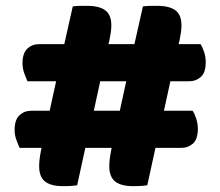

<svg xmlns="http://www.w3.org/2000/svg" viewBox="-20 -635 754 657"><path d="M484 -1Q470 1 458.5 1.5Q447 2 436 2Q394 2 374 -14Q354 -30 354 -66Q354 -89 360 -118L362 -129H272L244 -1Q230 1 218.5 1.5Q207 2 196 2Q154 2 134 -14Q114 -30 114 -66Q114 -89 120 -118L122 -129H47Q42 -140 36 -156.5Q30 -173 30 -190Q30 -225 46.5 -240.5Q63 -256 87 -256H150L172 -357H74Q69 -368 63 -384.5Q57 -401 57 -418Q57 -453 73.5 -468.5Q90 -484 114 -484H200L229 -613Q243 -615 255 -615Q267 -615 278 -615Q320 -615 340.5 -599.5Q361 -584 361 -548Q361 -537 359 -523Q357 -509 354 -495L351 -484H440L469 -613Q483 -615 495 -615Q507 -615 518 -615Q560 -615 580.5 -599.5Q601 -584 601 -548Q601 -537 599 -523Q597 -509 594 -495L591 -484H666Q673 -474 678.5 -457Q684 -440 684 -422Q684 -387 667.5 -372Q651 -357 628 -357H563L541 -256H639Q646 -246 651.5 -229Q657 -212 657 -194Q657 -159 640.5 -144Q624 -129 601 -129H512ZM301 -256H390L412 -357H323Z"/></svg>

Font: BALOOCHETTANREGULAR
Style: Book
Weight: 400
Designer: Maithili Shingre and Ek Type
Foundry: Ek Type
Version: Version 1.100;PS 1.000;hotconv 1.0.88;makeotf.lib2.5.647800;